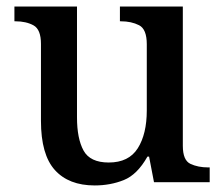

<svg xmlns="http://www.w3.org/2000/svg" viewBox="-20 -556 684 586"><path d="M269 10Q190 10 147.5 -37Q105 -84 105 -187V-422Q105 -466 82.5 -478.5Q60 -491 27 -491H24V-536H215V-198Q215 -133 235 -96.5Q255 -60 312 -60Q373 -60 400.5 -103.5Q428 -147 428 -219V-421Q428 -467 404.5 -479Q381 -491 349 -491H346V-536H538V-111Q538 -67 561 -56Q584 -45 616 -45H620V0H450L435 -78H430Q399 -23 358 -6.5Q317 10 269 10Z"/></svg>

Font: Noto Serif Bengali Medium
Style: Regular
Weight: 500
Designer: Juan Bruce, Universal Thirst, Indian Type Foundry and the Monotype Design Team.
Foundry: Monotype Imaging Inc.
Version: Version 2.003; ttfautohint (v1.8.4.7-5d5b)